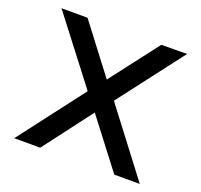

<svg xmlns="http://www.w3.org/2000/svg" viewBox="-128 -878 1083 1033"><g transform="rotate(20 413.5 -361.0)"><path d="M489 -362 773 11H627L414 -267L203 11H54L339 -362L54 -733H203L414 -456L626 -732L773 -733Z"/></g></svg>

Font: SUIT
Style: Bold
Weight: 700
Designer: Sunn Youn; Korean Glyphs from Source Han Sans (Sandoll Communications; Soo-young Jang, Joo-yeon Kang)
Foundry: Sunn
Version: Version 1.150